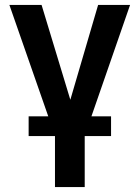

<svg xmlns="http://www.w3.org/2000/svg" viewBox="-20 -550 559 769"><path d="M146.5 -530.3 261.7 -150.4 373 -530.3H501L346.2 -84H424.8V-4.9H319.3V199.2H200.2V-4.9H94.7V-84H173.3L17.6 -530.3Z"/></svg>

Font: Pretendard Std SemiBold
Style: Regular
Weight: 600
Designer: Base glyphs from Inter by Rasmus Andersson; Hangeul glyphs from Noto Sans CJK(Source Han Sans) by Jang Soo-young and Kan
Foundry: Kil Hyung-jin
Version: Version 1.309